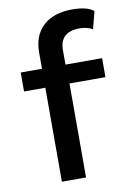

<svg xmlns="http://www.w3.org/2000/svg" viewBox="-84 -784 567 837"><g transform="rotate(-10 200.0 -366.0)"><path d="M387.2 -500V-416H228V0H121.1V-416H26.9V-500H121.1V-571.8Q121.1 -647.5 167 -689.7Q212.9 -731.9 294.9 -731.9Q361.8 -731.9 390.1 -708L370.1 -630.9Q345.7 -645 313 -645Q225.1 -645 225.1 -564V-500Z"/></g></svg>

Font: Work Sans Medium
Style: Regular
Weight: 500
Designer: Wei Huang
Foundry: Wei Huang
Version: Version 2.012